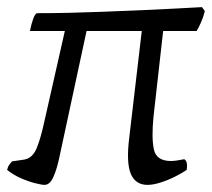

<svg xmlns="http://www.w3.org/2000/svg" viewBox="-20 -519 595 539"><path d="M105 0Q97 0 77.5 -5Q58 -10 37 -19.5Q16 -29 0 -42Q2 -51 6 -56.5Q10 -62 14 -66L48 -71Q71 -75 82.5 -102Q94 -129 105 -180L162 -432H64Q68 -452 73.5 -467Q79 -482 85 -482Q129 -482 173 -483Q217 -484 269.5 -486Q322 -488 390 -491Q458 -494 547 -499L555 -488Q551 -471 544 -455.5Q537 -440 532 -432H438L411 -192Q405 -132 412 -99.5Q419 -67 460 -67Q468 -67 477 -68.5Q486 -70 497 -72Q502 -70 504 -62.5Q506 -55 504 -42Q491 -33 471 -23Q451 -13 430.5 -6.5Q410 0 394 0Q360 0 347 -31.5Q334 -63 343 -134L378 -432H223L147 -79Q140 -45 130 -22.5Q120 0 105 0Z"/></svg>

Font: Texturina 12pt Light
Style: Italic
Weight: 300
Italic angle: -11°
Designer: Guillermo Torres Carreño
Foundry: Omnibus-Type
Version: Version 1.002